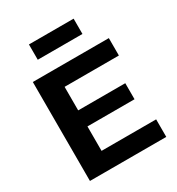

<svg xmlns="http://www.w3.org/2000/svg" viewBox="-200 -984 1022 1109"><g transform="rotate(-30 310.5 -429.5)"><path d="M73 0V-660H218V0ZM173 0V-117H582V0ZM173 -280V-387H532V-280ZM173 -544V-660H580V-544ZM162 -757V-859H460V-757Z"/></g></svg>

Font: Bricolage Grotesque
Style: Bold
Weight: 700
Designer: Mathieu Triay
Foundry: Atelier Triay
Version: Version 1.001;gftools[0.9.33.dev8+g029e19f]